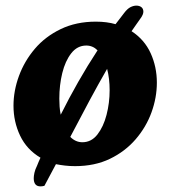

<svg xmlns="http://www.w3.org/2000/svg" viewBox="-20 -584 606 683"><path d="M124 79Q100 79 100 50Q100 42 102.5 30.5Q105 19 112 5Q114 -1 117.5 -8.5Q121 -16 124 -23Q75 -52 51.5 -101.5Q28 -151 28 -208Q28 -261 47.5 -314Q67 -367 104 -410.5Q141 -454 196 -480.5Q251 -507 321 -507Q360 -507 391 -498Q400 -509 408 -520Q416 -531 421 -537Q433 -553 444 -558.5Q455 -564 465 -564Q476 -564 483 -558.5Q490 -553 490 -542Q490 -538 487.5 -531.5Q485 -525 476 -513Q472 -507 464 -496Q456 -485 448 -473Q494 -443 516 -394.5Q538 -346 538 -290Q538 -237 519 -184.5Q500 -132 462.5 -88.5Q425 -45 371 -19Q317 7 247 7Q228 7 211 5Q194 3 179 0Q169 18 159 37.5Q149 57 138 77Q130 79 124 79ZM196 -176Q226 -236 258.5 -293Q291 -350 327 -405Q310 -422 287 -422Q255 -422 233.5 -394.5Q212 -367 201.5 -324Q191 -281 191 -233Q191 -220 192 -205Q193 -190 196 -176ZM273 -78Q305 -78 326.5 -105.5Q348 -133 359 -175.5Q370 -218 370 -263Q370 -305 361 -339Q330 -285 298.5 -226.5Q267 -168 230 -97Q249 -78 273 -78Z"/></svg>

Font: Agbalumo
Style: Regular
Weight: 400
Designer: Raphael Alegbeleye
Foundry: Sorkin Type Co.
Version: Version 1.000; ttfautohint (v1.8.4)